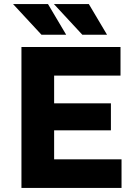

<svg xmlns="http://www.w3.org/2000/svg" viewBox="-20 -920 675 940"><path d="M85 0V-690H570V-550H245V-414H523V-282H245V-140H575V0ZM44 -900H215L304 -750H183ZM244 -900H415L504 -750H383Z"/></svg>

Font: Radio Canada
Style: Regular
Weight: 400
Designer: Charles Daoud, Etienne Aubert Bonn, Alexandre Saumier Demers, Jacques Le Bailly
Foundry: Radio-Canada
Version: Version 2.104;gftools[0.9.28.dev5+ged2979d]